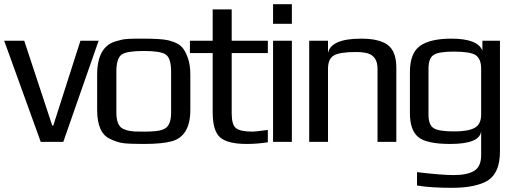

<svg xmlns="http://www.w3.org/2000/svg" viewBox="-51 -679 2454 919"><path d="M421 -484 252 0H144L-31 -484H65L199 -78H204L334 -484Z M860 -321V-153Q860 -28 772 -3Q726 10 637 10Q571 10 541 6.5Q511 3 476 -14Q414 -42 414 -153V-321Q414 -455 502 -481Q519 -486 532 -489Q545 -492 565.5 -493Q586 -494 594 -494Q602 -494 637 -494Q720 -494 755 -486Q763 -484 772 -481Q804 -471 820 -453.5Q836 -436 848 -402Q860 -369 860 -321ZM768 -140V-336Q768 -402 741 -419Q715 -435 637 -435Q559 -435 533 -419Q506 -402 506 -336V-140Q506 -77 539 -62Q553 -55 569 -52.5Q585 -50 595 -49.5Q605 -49 637 -49Q700 -49 723 -57Q729 -59 735 -62Q768 -77 768 -140Z M1058 -136Q1058 -82 1078.5 -65.5Q1099 -49 1159 -49Q1170 -49 1231 -57V2Q1180 10 1130 10Q1038 10 1002.5 -21.5Q967 -53 967 -141V-425H858V-484H967V-634H1058V-484H1231V-425H1058Z M1346 -565H1256V-659H1346ZM1346 0H1256V-484H1346Z M1678 -494Q1766 -494 1806 -463Q1846 -432 1846 -355V0H1756V-350Q1756 -410 1708 -424Q1686 -430 1652 -430Q1574 -430 1546 -413Q1519 -396 1519 -350V0H1429V-484H1519V-425Q1533 -494 1678 -494Z M1911 -334Q1911 -424 1959 -459Q2007 -494 2110 -494Q2235 -494 2258 -437V-484H2342V46Q2342 148 2284 185Q2226 220 2112 220Q2011 220 1945 209V145Q2063 159 2120 159Q2186 159 2219 138.5Q2252 118 2252 64V-52Q2247 10 2104 10Q1991 10 1951 -23Q1911 -56 1911 -137ZM2252 -131V-350Q2252 -397 2226 -415Q2200 -432 2121 -432Q2046 -432 2023 -415Q2000 -399 2000 -350V-131Q2000 -81 2024 -66Q2047 -50 2123 -50Q2190 -50 2221 -67Q2252 -84 2252 -131Z"/></svg>

Font: Gamestation Display
Style: Regular
Weight: 400
Designer: Jonas Hecksher
Foundry: Jonas Hecksher, Playtypeª, e-types AS
Version: Version 1.003